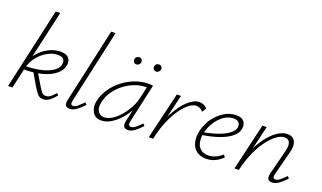

<svg xmlns="http://www.w3.org/2000/svg" viewBox="-73 -1143 2648 1581"><g transform="rotate(20 1251.0 -352.5)"><path d="M41 0 200 -711H239L79 0ZM347 4Q318 4 300 -16Q282 -36 259 -74L194 -186L231 -194L295 -87Q312 -59 325 -44Q338 -29 360 -29Q383 -29 402 -44.5Q421 -60 440 -84L455 -67Q428 -33 402.5 -14.5Q377 4 347 4ZM109 -172 110 -203Q192 -203 254.5 -217.5Q317 -232 355 -258.5Q393 -285 399 -320Q404 -350 389.5 -365.5Q375 -381 339 -381Q295 -381 249 -355Q203 -329 168 -284.5Q133 -240 120 -183H95Q111 -254 151 -305.5Q191 -357 244.5 -385.5Q298 -414 353 -414Q403 -414 424 -389.5Q445 -365 439 -327Q430 -279 387 -244Q344 -209 273.5 -190.5Q203 -172 109 -172Z M580 4Q564 4 553 -2.5Q542 -9 539.5 -24Q537 -39 542 -61L686 -711H724L582 -69Q578 -50 581 -39.5Q584 -29 599 -29Q618 -29 638.5 -46.5Q659 -64 686 -91L701 -74Q668 -38 638 -17Q608 4 580 4Z M856 5Q804 5 780.5 -36Q757 -77 768 -133Q781 -192 816 -243Q851 -294 901 -332.5Q951 -371 1008.5 -392Q1066 -413 1122 -413Q1134 -413 1144 -412.5Q1154 -412 1162 -410L1087 -71Q1078 -29 1106 -29Q1125 -29 1146.5 -46.5Q1168 -64 1194 -91L1209 -74Q1175 -37 1146 -16.5Q1117 4 1090 4Q1074 4 1063.5 -3Q1053 -10 1050 -25Q1047 -40 1052 -63L1093 -243L1120 -277Q1109 -226 1082 -176Q1055 -126 1018.5 -85Q982 -44 940 -19.5Q898 5 856 5ZM870 -28Q904 -28 940.5 -51Q977 -74 1008.5 -111Q1040 -148 1063.5 -192Q1087 -236 1096 -278L1122 -395L1142 -378Q1137 -379 1128 -379.5Q1119 -380 1111 -380Q1064 -380 1015 -361.5Q966 -343 923 -310Q880 -277 849 -231.5Q818 -186 808 -133Q798 -85 816.5 -56.5Q835 -28 870 -28ZM972 -528Q958 -528 949.5 -538.5Q941 -549 943 -563Q944 -576 953.5 -584Q963 -592 977 -592Q991 -592 999 -582.5Q1007 -573 1006 -558Q1004 -546 994.5 -537Q985 -528 972 -528ZM1145 -528Q1130 -528 1122 -538.5Q1114 -549 1116 -563Q1117 -576 1126.5 -584Q1136 -592 1149 -592Q1164 -592 1172 -582.5Q1180 -573 1179 -558Q1177 -546 1167.5 -537Q1158 -528 1145 -528Z M1290 0Q1321 -134 1368.5 -226.5Q1416 -319 1469.5 -367Q1523 -415 1568 -415Q1588 -415 1606.5 -407Q1625 -399 1638 -382L1615 -347Q1604 -362 1587 -369.5Q1570 -377 1554 -377Q1527 -377 1493.5 -352Q1460 -327 1425.5 -279Q1391 -231 1361 -160.5Q1331 -90 1312 0ZM1274 0 1371 -410H1407L1311 0Z M1776 6Q1726 6 1692.5 -19Q1659 -44 1647.5 -89Q1636 -134 1649 -193Q1663 -254 1699.5 -304.5Q1736 -355 1786 -386Q1836 -417 1891 -417Q1928 -417 1947 -402.5Q1966 -388 1971.5 -367.5Q1977 -347 1972 -325Q1965 -287 1926.5 -255.5Q1888 -224 1824.5 -201.5Q1761 -179 1675 -166L1676 -191Q1752 -204 1808 -224.5Q1864 -245 1896.5 -270.5Q1929 -296 1935 -323Q1937 -334 1935 -348Q1933 -362 1920.5 -373Q1908 -384 1879 -384Q1835 -384 1796 -357Q1757 -330 1729 -287Q1701 -244 1688 -196Q1677 -145 1684 -107Q1691 -69 1716.5 -47.5Q1742 -26 1784 -26Q1811 -26 1842 -38Q1873 -50 1904 -78L1920 -57Q1898 -36 1874 -21.5Q1850 -7 1825.5 -0.5Q1801 6 1776 6Z M2353 4Q2337 4 2326.5 -3Q2316 -10 2313.5 -24.5Q2311 -39 2316 -61L2372 -283Q2383 -328 2372.5 -354.5Q2362 -381 2328 -381Q2292 -381 2253 -351Q2214 -321 2177 -269Q2140 -217 2110.5 -148Q2081 -79 2063 0H2034Q2057 -91 2091 -167.5Q2125 -244 2166.5 -299Q2208 -354 2253 -384.5Q2298 -415 2340 -415Q2371 -415 2390.5 -399.5Q2410 -384 2415 -354Q2420 -324 2409 -281L2354 -69Q2349 -51 2352.5 -40Q2356 -29 2370 -29Q2390 -29 2411.5 -46.5Q2433 -64 2459 -91L2475 -74Q2441 -38 2411 -17Q2381 4 2353 4ZM2025 0 2121 -410H2158L2062 0Z"/></g></svg>

Font: Ysabeau ExtraLight
Style: Italic
Weight: 250
Italic angle: -12°
Version: Version 2.000;gftools[0.9.27.dev2+g8671c4b]